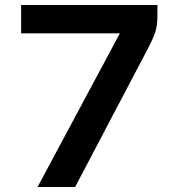

<svg xmlns="http://www.w3.org/2000/svg" viewBox="-20 -762 717 772"><path d="M613 -742V-700Q613 -662 605 -635Q597 -608 567 -552L282 -10H131L462 -628H65V-742Z"/></svg>

Font: 카카오 큰글씨 ExtraBold
Style: Regular
Weight: 800
Designer: Park Young-rak; Lee Sang-min; Kim Jung-jin; Min Bon; Park Min-gyu;
Foundry: Kakao Corporation
Version: Version 2.003